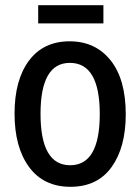

<svg xmlns="http://www.w3.org/2000/svg" viewBox="-20 -709 540 739"><path d="M251 10Q148 10 92 -66Q36 -142 36 -272Q36 -401 91.5 -475.5Q147 -550 248 -550Q347 -550 405.5 -477Q464 -404 464 -269Q464 -142 409.5 -66Q355 10 251 10ZM250 -73Q364 -73 364 -270Q364 -467 249 -467Q136 -467 136 -271Q136 -73 250 -73ZM127 -619V-689H378V-619Z"/></svg>

Font: Noto Sans Mono ExtraCondensed Medium
Style: Regular
Weight: 500
Width: 2
Designer: Monotype Design Team
Foundry: Monotype Imaging Inc.
Version: Version 2.014